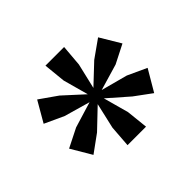

<svg xmlns="http://www.w3.org/2000/svg" viewBox="-121 -1025 899 899"><g transform="rotate(-45 328.0 -575.5)"><path d="M270 -308 278 -416 307 -542.5 211 -451 125 -388.5 65 -490 158.5 -537 286.5 -576 158.5 -612.5 63 -656.5 122 -758.5 209 -697.5 307 -608 272.5 -733.5 261.5 -843H385L376 -736L346.5 -610.5L442 -700.5L529.5 -762.5L590 -661.5L497.5 -614.5L367 -576L498 -541L592.5 -497.5L530.5 -392L447.5 -453L346.5 -541.5L381 -416L392.5 -308Z"/></g></svg>

Font: Merriweather 24pt ExtraBold
Style: Regular
Weight: 800
Version: Version 2.100